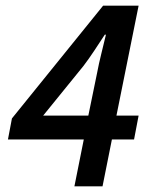

<svg xmlns="http://www.w3.org/2000/svg" viewBox="-20 -656 534 676"><path d="M341 0H242L275 -165H8L22 -239L343 -636H468L390 -249H468L452 -165H374ZM132 -249H291L322 -400Q328 -432 336.5 -466Q345 -500 353 -534H349Q330 -505 311.5 -477Q293 -449 274 -424Z"/></svg>

Font: TypoPRO Source Sans Pro
Style: Italic
Weight: 600
Italic angle: -11°
Designer: Paul D. Hunt
Foundry: Adobe Systems Incorporated
Version: Version 1.075;PS 2.000;hotconv 1.0.86;makeotf.lib2.5.63406